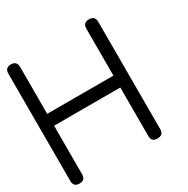

<svg xmlns="http://www.w3.org/2000/svg" viewBox="-167 -889 1012 1036"><g transform="rotate(-30 338.5 -371.0)"><path d="M0 -36.1V-705.1Q0 -742.2 36.1 -742.2Q73.2 -742.2 73.2 -705.1V-413.1H485.8V-705.1Q485.8 -742.2 522 -742.2Q560.1 -742.2 560.1 -705.1V-36.1Q560.1 0 522 0Q485.8 0 485.8 -36.1V-338.9H73.2V-36.1Q73.2 0 37.1 0Q0 0 0 -36.1Z"/></g></svg>

Font: BPreplay
Style: Regular
Weight: 400
Designer: Magenta/George Triantafyllakos
Foundry: Magenta/George Triantafyllakos
Version: Version 1.00